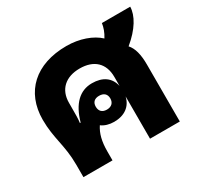

<svg xmlns="http://www.w3.org/2000/svg" viewBox="-128 -744 940 904"><g transform="rotate(-30 342.5 -292.5)"><path d="M84 0H242V-48C242 -103 252 -141 273 -173C290 -160 314 -153 340 -153C397 -153 435 -181 446 -230V0H608V-310C608 -364 598 -403 576 -427C642 -481 675 -538 676 -585H522C519 -563 511 -540 496 -516C458 -552 393 -575 323 -575C155 -575 53 -481 53 -329C53 -228 84 -174 84 -68ZM197 -229C200 -251 200 -271 200 -321V-337C200 -409 247 -452 324 -452C401 -452 446 -410 446 -336V-287C435 -336 398 -363 339 -363C273 -363 226 -318 201 -229ZM339 -220C314 -220 300 -234 300 -258C300 -282 314 -295 339 -295C364 -295 379 -282 379 -258C379 -234 364 -220 339 -220Z"/></g></svg>

Font: Noto Sans Thai Looped ExtraBold
Style: Regular
Weight: 800
Designer: Cadson Demak Team
Foundry: Cadson Demak Co., Ltd.
Version: Version 1.001